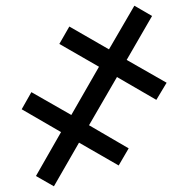

<svg xmlns="http://www.w3.org/2000/svg" viewBox="-20 -650 649 673"><path d="M169 3 106 -33 194 -187 56 -267 90 -327 230 -247 327 -416 188 -496 223 -557 362 -477 451 -630 513 -594 424 -440 564 -360 528 -300 390 -380 292 -211 431 -130 396 -70 257 -150Z"/></svg>

Font: BC Sans
Style: Italic
Weight: 400
Italic angle: -12°
Designer: Monotype Design Team
Designer: Province of B.C.
Foundry: Monotype Imaging Inc.
Version: Version 2.000;GOOG;noto-source:20170915:90ef993387c0